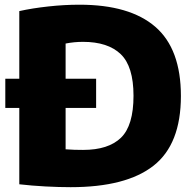

<svg xmlns="http://www.w3.org/2000/svg" viewBox="-20 -768 808 796"><path d="M273 8Q225 8 168.5 5Q112 2 60 -4V-320.5H2V-441.5H60V-722Q114 -734 180 -741.2Q246 -748.5 309.5 -748.5Q518 -748.5 624 -656.8Q730 -565 730 -370Q730 -170 616.5 -81Q503 8 273 8ZM324.5 -146.5Q429.5 -146.5 481.5 -197Q533.5 -247.5 533.5 -371Q533.5 -493 480.2 -543.8Q427 -594.5 324 -594.5Q287.5 -594.5 252 -587.5V-441.5H378.5V-320.5H252V-149Q271 -147.5 288.8 -147Q306.5 -146.5 324.5 -146.5Z"/></svg>

Font: Encode Sans XBd
Style: Regular
Weight: 800
Designer: Multiple Designers
Foundry: Impallari Type
Version: Version 3.002; ttfautohint (v1.8.3) -l 8 -r 50 -G 200 -x 14 